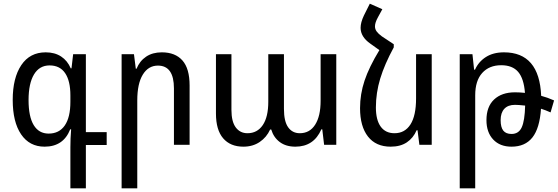

<svg xmlns="http://www.w3.org/2000/svg" viewBox="-20 -786 3027 1042"><path d="M362 13Q362 -35 366 -84H361Q324 10 222 10Q140 10 94.5 -57Q49 -124 49 -244Q49 -363 95.5 -432.5Q142 -502 228 -502Q277 -502 311.5 -479.5Q346 -457 364 -415H368L377 -492H446V-69H559V1H446V236H362ZM362 -234V-268Q362 -347 333.5 -389Q305 -431 249 -431Q194 -431 164.5 -382Q135 -333 135 -243Q135 -153 163 -107Q191 -61 244 -61Q301 -61 331.5 -105Q362 -149 362 -234Z M640 -492H707L717 -413H721Q738 -455 773 -478.5Q808 -502 858 -502Q931 -502 970 -458Q1009 -414 1009 -322V0H924V-306Q924 -430 837 -430Q785 -430 755 -381Q725 -332 725 -241V236H640Z M1152 -170V-492H1236V-190Q1236 -126 1259.5 -94.5Q1283 -63 1323 -63Q1376 -63 1406 -107Q1436 -151 1436 -234V-492H1521V-195Q1521 -127 1544 -95Q1567 -63 1607 -63Q1661 -63 1690.5 -109.5Q1720 -156 1720 -239V-492H1805V0H1739L1729 -84H1724Q1683 10 1583 10Q1532 10 1498.5 -15Q1465 -40 1452 -83H1446Q1427 -41 1389.5 -15.5Q1352 10 1301 10Q1230 10 1191 -35.5Q1152 -81 1152 -170Z M2323 -492V0H2256L2246 -79H2241Q2223 -37 2188 -13.5Q2153 10 2100 10Q2020 10 1977 -45Q1934 -100 1934 -199Q1934 -275 1958.5 -348.5Q1983 -422 2039 -514L1990 -549Q1937 -586 1937 -635Q1937 -664 1955 -702L1987 -766L2055 -736L2031 -692Q2015 -663 2015 -643Q2015 -628 2024 -615.5Q2033 -603 2052 -589L2117 -546V-529Q2067 -437 2043.5 -359.5Q2020 -282 2020 -203Q2020 -135 2046 -99Q2072 -63 2121 -63Q2177 -63 2207.5 -110.5Q2238 -158 2238 -252V-492Z M2968 -176Q2939 -189 2916 -196Q2909 -90 2869.5 -40Q2830 10 2756 10Q2693 10 2656.5 -29Q2620 -68 2620 -134Q2620 -207 2661.5 -246Q2703 -285 2775 -285Q2800 -285 2829 -282Q2823 -360 2792 -396Q2761 -432 2700 -432Q2635 -432 2597 -390Q2559 -348 2559 -269V236H2475V-492H2544L2553 -408H2558Q2577 -451 2617 -476.5Q2657 -502 2715 -502Q2907 -502 2917 -266Q2951 -257 2987 -241ZM2830 -213Q2792 -217 2775 -217Q2737 -217 2717 -195.5Q2697 -174 2697 -134Q2697 -95 2711.5 -77Q2726 -59 2756 -59Q2795 -59 2811.5 -95Q2828 -131 2830 -213Z"/></svg>

Font: Noto Sans Armenian Narrow
Style: Regular
Weight: 400
Width: 4
Designer: Monotype Design team
Foundry: Monotype Imaging Inc.
Version: Version 1.000